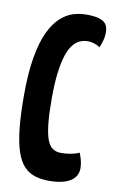

<svg xmlns="http://www.w3.org/2000/svg" viewBox="-83 -756 491 812"><g transform="rotate(10 162.5 -350.0)"><path d="M187 10Q153 10 126 1.5Q99 -7 79 -28Q59 -49 46 -87Q33 -125 26.5 -184Q20 -243 20 -327Q20 -425 32 -493Q44 -561 64.5 -603.5Q85 -646 111 -669.5Q137 -693 165 -701.5Q193 -710 220 -710Q263 -710 283 -701.5Q303 -693 309 -679.5Q315 -666 315 -651Q315 -631 310 -613.5Q305 -596 299 -583Q293 -588 285 -591.5Q277 -595 267.5 -597.5Q258 -600 247 -600Q230 -600 214 -593.5Q198 -587 184 -570Q170 -553 160 -523Q150 -493 144 -447Q138 -401 138 -336Q138 -271 142.5 -228Q147 -185 156 -160.5Q165 -136 180 -125.5Q195 -115 216 -115Q239 -115 259.5 -119Q280 -123 294 -130Q300 -117 304.5 -99.5Q309 -82 309 -64Q309 -41 294.5 -24Q280 -7 252.5 1.5Q225 10 187 10Z"/></g></svg>

Font: Yanone Kaffeesatz
Style: Bold
Weight: 700
Designer: Yanone (Cyrillic: Daniel Pouzeot, Huerta Tipografica, and Cyreal)
Foundry: Yanone
Version: Version 2.003